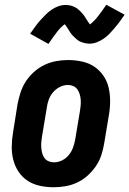

<svg xmlns="http://www.w3.org/2000/svg" viewBox="-20 -781 545 809"><path d="M206 8Q177 8 148.5 2Q120 -4 97 -19Q74 -34 58.5 -57Q43 -80 36 -107.5Q29 -135 29.5 -164.5Q30 -194 35 -223L54 -343Q59 -368 67 -392.5Q75 -417 89.5 -439Q104 -461 124.5 -479Q145 -497 168.5 -508Q192 -519 217 -523.5Q242 -528 267 -528Q296 -528 324.5 -522Q353 -516 376 -501Q399 -486 415 -463Q431 -440 437.5 -412.5Q444 -385 444 -355.5Q444 -326 439 -297L419 -177Q415 -152 407 -127.5Q399 -103 384 -81Q369 -59 349 -41Q329 -23 305.5 -12Q282 -1 256.5 3.5Q231 8 206 8ZM208 -97Q225 -97 242 -105.5Q259 -114 270.5 -128.5Q282 -143 288 -160Q294 -177 297 -194L317 -314Q319 -326 320 -338Q321 -350 320 -362Q319 -374 315.5 -385Q312 -396 305.5 -405Q299 -414 288.5 -418.5Q278 -423 266 -423Q249 -423 232 -414.5Q215 -406 203 -391.5Q191 -377 185 -360Q179 -343 177 -326L157 -206Q155 -194 154 -182Q153 -170 154 -158Q155 -146 158 -135Q161 -124 167.5 -115Q174 -106 185 -101.5Q196 -97 208 -97ZM184 -596 107 -639Q119 -656 130 -671Q141 -686 151.5 -697.5Q162 -709 172.5 -719.5Q183 -730 196.5 -739.5Q210 -749 225.5 -754.5Q241 -760 256 -760Q265 -760 273.5 -758.5Q282 -757 291 -753Q300 -749 306 -744.5Q312 -740 319 -733Q326 -726 331.5 -719Q337 -712 340.5 -705.5Q344 -699 349.5 -691.5Q355 -684 359 -678Q375 -690 391 -710Q407 -730 428 -761L505 -719Q493 -701 482 -686.5Q471 -672 460.5 -660Q450 -648 440 -637.5Q430 -627 416 -617.5Q402 -608 387 -602.5Q372 -597 357 -597Q348 -597 339 -599Q330 -601 321 -604.5Q312 -608 306 -613Q300 -618 293 -624.5Q286 -631 280.5 -638Q275 -645 271.5 -651.5Q268 -658 262 -666.5Q256 -675 253 -679Q237 -668 221.5 -648Q206 -628 184 -596Z"/></svg>

Font: Iosevka Curly Slab Extrabold
Style: Italic
Weight: 800
Italic angle: -9°
Monospace: yes
Designer: Belleve Invis
Foundry: Belleve Invis
Version: Version 22.1.2; ttfautohint (v1.8.4)